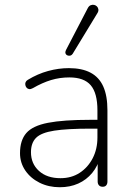

<svg xmlns="http://www.w3.org/2000/svg" viewBox="-20 -778 554 806"><path d="M231 8Q184 8 146 -11Q108 -30 86 -62.5Q64 -95 64 -135Q64 -189 90.5 -219.5Q117 -250 181.5 -262.5Q246 -275 359 -275H400V-238H361Q262 -238 207.5 -229.5Q153 -221 131.5 -199.5Q110 -178 110 -139Q110 -91 143.5 -60.5Q177 -30 234 -30Q280 -30 314.5 -52.5Q349 -75 369 -113.5Q389 -152 389 -201V-315Q389 -387 361 -420Q333 -453 271 -453Q231 -453 194.5 -442Q158 -431 118 -408Q109 -403 102.5 -404Q96 -405 92 -409.5Q88 -414 86.5 -420.5Q85 -427 87.5 -433Q90 -439 97 -443Q138 -468 182 -480Q226 -492 269 -492Q324 -492 360 -473Q396 -454 413.5 -415Q431 -376 431 -315V-16Q431 -6 426 0Q421 6 411 6Q401 6 395.5 0Q390 -6 390 -16V-121H401Q391 -81 367 -52Q343 -23 308.5 -7.5Q274 8 231 8ZM285 -552Q281 -546 275 -544.5Q269 -543 263 -545.5Q257 -548 255 -554Q253 -560 257 -568L348 -743Q353 -753 360.5 -756Q368 -759 375 -757.5Q382 -756 387 -751Q392 -746 393 -738.5Q394 -731 389 -723Z"/></svg>

Font: Nunito ExtraLight
Style: Regular
Weight: 200
Designer: Vernon Adams
Foundry: Vernon Adams
Version: Version 3.602